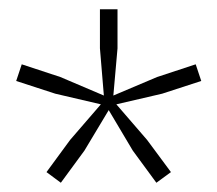

<svg xmlns="http://www.w3.org/2000/svg" viewBox="-20 -828 470 415"><path d="M231.5 -602.5 298 -525.5 349.5 -456 318 -433 267 -502.5 215 -590 162.5 -502.5 111.5 -433 80.5 -456 131.5 -525.5 198 -602.5 99.5 -625.5 15 -653 27 -689 110.5 -661.5 204.5 -621.5 196 -723.5V-808H234V-723.5L225 -621.5L319.5 -661.5L403 -689L415 -653L330.5 -625.5Z"/></svg>

Font: Encode Sans SmCnd XLt
Style: Regular
Weight: 200
Width: 4
Designer: Multiple Designers
Foundry: Impallari Type
Version: Version 3.002; ttfautohint (v1.8.3) -l 8 -r 50 -G 200 -x 14 